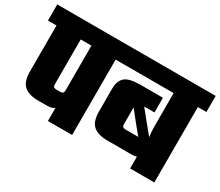

<svg xmlns="http://www.w3.org/2000/svg" viewBox="-133 -904 1339 1167"><g transform="rotate(30 536.0 -321.0)"><path d="M-20 -642H515V-529H-20ZM285 -591H455V0H285ZM40 -591H210V-215Q210 -201 216 -196Q222 -191 233 -191H262Q273 -191 279 -196Q285 -201 285 -215L299 -148Q299 -114 287 -96Q275 -78 232 -78H171Q107 -78 73.5 -106.5Q40 -135 40 -205Z M475 -642H1092V-529H475ZM820 -472V-369H748L789 -318Q806 -297 824.5 -274.5Q843 -252 855.5 -237Q868 -222 868 -222Q868 -222 866.5 -229Q865 -236 863.5 -258.5Q862 -281 862 -325V-592H1032V0H862V-103L868 -119L757 -254Q750 -263 732 -285.5Q714 -308 695 -332V-215Q695 -201 701 -196Q707 -191 718 -191H856Q867 -191 873 -196Q879 -201 879 -215L893 -148Q893 -114 881 -96Q869 -78 826 -78H656Q592 -78 558.5 -106.5Q525 -135 525 -205V-365Q525 -420 554 -446Q583 -472 665 -472Z"/></g></svg>

Font: Teko Light
Style: Bold
Weight: 700
Version: Version 2.000;gftools[0.9.28.dev9+g7d2139d.d20230707]